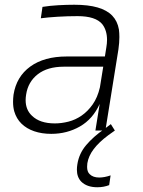

<svg xmlns="http://www.w3.org/2000/svg" viewBox="-20 -550 602 809"><path d="M196 14Q156 14 124 3Q92 -8 70.5 -29Q49 -50 40 -81Q35 -99 35 -121Q35 -135 37 -151Q49 -227 107.5 -269.5Q166 -312 261 -312H422L428 -350Q431 -367 431 -382Q431 -422 411 -448Q383 -482 307 -482Q265 -482 223.5 -479.5Q182 -477 152 -473L159 -521Q190 -526 225.5 -528Q261 -530 293 -530Q352 -530 391.5 -518.5Q431 -507 453 -484Q475 -461 481 -426Q483 -411 483 -394Q483 -370 479 -342L424 0H382L400 -112Q371 -48 316.5 -17Q262 14 196 14ZM211 -30Q239 -30 268.5 -37.5Q298 -45 324 -63Q350 -81 370.5 -110Q391 -139 401 -182L415 -269H249Q180 -269 139 -237Q98 -205 90 -151Q88 -139 88 -128Q88 -87 115 -62Q148 -30 211 -30ZM390 239Q346 239 322 215Q304 196 304 165Q304 154 306 142Q313 97 343 61.5Q373 26 419 -6L447 -27L464 0L436 20Q397 49 375 78Q353 107 348 138Q347 146 347 153Q347 174 358 184Q372 198 398 198Q420 198 446 189L440 230Q417 239 390 239Z"/></svg>

Font: Sora ExtraLight
Style: Italic
Weight: 200
Designer: Jonathan Barnbrook, Juli√°n Moncada
Version: Version 1.000